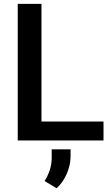

<svg xmlns="http://www.w3.org/2000/svg" viewBox="-20 -731 581 999"><path d="M72.3 0ZM195.8 -98.6H518.6V0H72.3V-710.9H195.8ZM274.4 248.5 211.9 210.9Q247.6 154.8 249 94.7V45.9H347.2V84.5Q346.7 129.9 326.4 175.3Q306.2 220.7 274.4 248.5Z"/></svg>

Font: Roboto Medium
Style: Regular
Weight: 500
Designer: Google
Version: Version 2.134; 2016; ttfautohint (v1.6)